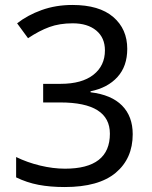

<svg xmlns="http://www.w3.org/2000/svg" viewBox="-20 -744 612 774"><path d="M345 -376V-372Q429 -362 472 -318.5Q515 -275 515 -203Q515 -105 446.5 -47.5Q378 10 241 10Q182 10 135 1Q88 -8 45 -29V-111Q90 -89 142 -76.5Q194 -64 242 -64Q423 -64 423 -205Q423 -331 223 -331H154V-406H224Q310 -406 356.5 -442.5Q403 -479 403 -541Q403 -592 368 -621Q333 -650 273 -650Q220 -650 179 -635Q138 -620 93 -590L49 -650Q91 -683 148 -703.5Q205 -724 272 -724Q380 -724 436.5 -675.5Q493 -627 493 -547Q493 -477 453.5 -433.5Q414 -390 345 -376Z"/></svg>

Font: Noto Sans Arabic
Style: Regular
Weight: 400
Designer: Nadine Chahine
Foundry: Monotype Imaging Inc.
Version: Version 1.001